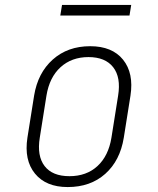

<svg xmlns="http://www.w3.org/2000/svg" viewBox="-20 -747 640 777"><path d="M254 10Q166 10 121.5 -44.5Q77 -99 91 -190L118 -360Q133 -452 193.5 -506Q254 -560 345 -560Q434 -560 478 -505.5Q522 -451 508 -360L481 -190Q466 -97 406 -43.5Q346 10 254 10ZM261 -34Q330 -34 374.5 -75Q419 -116 431 -190L458 -360Q470 -434 438 -475Q406 -516 338 -516Q270 -516 225 -475Q180 -434 168 -360L141 -190Q129 -116 160.5 -75Q192 -34 261 -34ZM224 -684 231 -727H511L504 -684Z"/></svg>

Font: JetBrains Mono NL Thin
Style: Italic
Weight: 100
Italic angle: -9°
Monospace: yes
Designer: Philipp Nurullin, Konstantin Bulenkov
Foundry: JetBrains
Version: Version 2.305; ttfautohint (v1.8.4.7-5d5b)